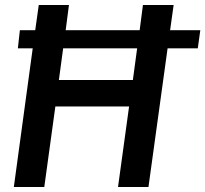

<svg xmlns="http://www.w3.org/2000/svg" viewBox="-20 -743 816 763"><path d="M776 -623H656L670 -723H548L535 -623H241L254 -723H134L120 -623H59L51 -551H110L35 0H156L200 -320H493L449 0H570L646 -551H766ZM508 -425H214L231 -551H525Z"/></svg>

Font: United Sans SemiBold
Style: Italic
Weight: 600
Italic angle: -8°
Designer: Pablo Impallari, Rodrigo Fuenzalida (Modified by Dan O. Williams)
Version: Version 1.000;PS 001.000;hotconv 1.0.88;makeotf.lib2.5.64775